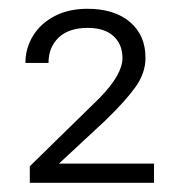

<svg xmlns="http://www.w3.org/2000/svg" viewBox="-20 -735 401 431"><path d="M325.7 -367.7V-324.7H46.9V-361.8L204.1 -515.6Q254.9 -567.9 254.9 -604.5Q254.9 -635.7 234.6 -654.1Q214.4 -672.4 177.2 -672.4Q134.3 -672.4 111.6 -650.6Q88.9 -628.9 88.9 -593.8H37.1Q37.1 -627 54.2 -654.8Q71.3 -682.6 102.8 -699Q134.3 -715.3 176.3 -715.3Q236.3 -715.3 271.5 -685.8Q306.6 -656.2 306.6 -605Q306.6 -571.3 284.4 -540Q262.2 -508.8 217.3 -465.3L112.3 -367.7Z"/></svg>

Font: Mardoto Light
Style: Regular
Weight: 400
Designer: Christian Robertson, Vahan Hovhannisyan
Foundry: Google
Version: Version 1.000